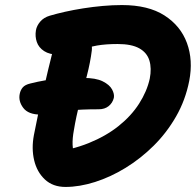

<svg xmlns="http://www.w3.org/2000/svg" viewBox="-20 -729 774 759"><path d="M141 -276Q92 -276 72 -302.5Q52 -329 58 -358Q61 -373 70 -383.5Q79 -394 100 -399Q160 -414 209 -417.5Q258 -421 309 -421Q359 -421 386 -407.5Q413 -394 423 -375.5Q433 -357 430 -342Q425 -322 409.5 -309.5Q394 -297 370 -297Q299 -297 254.5 -292Q210 -287 183 -281.5Q156 -276 141 -276ZM239 10Q189 10 157.5 -19.5Q126 -49 115 -95.5Q104 -142 114 -195Q132 -287 151 -370.5Q170 -454 192 -541Q200 -573 219.5 -586Q239 -599 278 -599Q309 -599 327.5 -579.5Q346 -560 343 -530Q337 -482 323.5 -430Q310 -378 295.5 -323.5Q281 -269 272 -214Q266 -182 267 -156.5Q268 -131 279 -102L180 -126Q263 -136 331 -163.5Q399 -191 449 -231Q499 -271 530 -319.5Q561 -368 572 -418Q580 -459 570.5 -490Q561 -521 530.5 -538Q500 -555 445 -555Q398 -555 363.5 -549Q329 -543 302.5 -534Q276 -525 254 -519Q232 -513 211 -513Q176 -513 154.5 -527Q133 -541 125.5 -563Q118 -585 122 -609Q125 -627 139 -643.5Q153 -660 177 -667Q204 -675 237.5 -682.5Q271 -690 309 -696Q347 -702 386 -705.5Q425 -709 462 -709Q566 -709 630 -668Q694 -627 719 -559Q744 -491 728 -409Q713 -333 676 -268.5Q639 -204 587.5 -153Q536 -102 476.5 -65.5Q417 -29 355.5 -9.5Q294 10 239 10Z"/></svg>

Font: Shantell Sans
Style: Bold Italic
Weight: 700
Italic angle: -11°
Designer: Stephen Nixon, Anya Danilova, Shantell Martin
Foundry: Arrow Type
Version: Version 1.011;[c5ecc13dd]